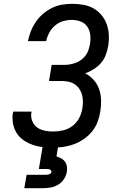

<svg xmlns="http://www.w3.org/2000/svg" viewBox="-20 -763 640 1003"><path d="M258 8Q230 8 202.5 5Q175 2 149.5 -7Q124 -16 102.5 -31Q81 -46 67 -68Q53 -90 48 -117.5Q43 -145 47 -172Q48 -174 48.5 -176Q49 -178 49 -180H145Q144 -179 144 -178Q144 -177 144 -176Q141 -161 144 -146Q147 -131 154.5 -118.5Q162 -106 173.5 -97.5Q185 -89 198.5 -84.5Q212 -80 227.5 -78Q243 -76 258 -76Q283 -76 309.5 -82Q336 -88 358 -104.5Q380 -121 393 -145.5Q406 -170 410 -195Q413 -214 413 -232.5Q413 -251 408.5 -268Q404 -285 394 -299.5Q384 -314 369 -323.5Q354 -333 336.5 -336.5Q319 -340 300 -340H236L250 -424H314Q329 -424 344.5 -426.5Q360 -429 375 -434.5Q390 -440 403.5 -450Q417 -460 427 -473Q437 -486 442 -501.5Q447 -517 450 -532Q454 -556 451.5 -580Q449 -604 436.5 -623Q424 -642 402 -650.5Q380 -659 356 -659Q333 -659 310 -652.5Q287 -646 268 -630Q249 -614 237.5 -592.5Q226 -571 221 -548H126Q131 -574 141 -599.5Q151 -625 167 -648.5Q183 -672 204.5 -690.5Q226 -709 251.5 -721.5Q277 -734 303.5 -738.5Q330 -743 356 -743Q386 -743 415 -738Q444 -733 468 -719.5Q492 -706 510 -684.5Q528 -663 537.5 -636.5Q547 -610 548.5 -580.5Q550 -551 545 -522Q541 -499 532.5 -476Q524 -453 507.5 -434Q491 -415 469.5 -401.5Q448 -388 425 -380Q450 -367 469 -346Q488 -325 497.5 -298Q507 -271 508 -241Q509 -211 504 -181Q500 -154 490 -127Q480 -100 461.5 -77Q443 -54 418.5 -37Q394 -20 367.5 -10Q341 0 313 4Q285 8 258 8ZM107 220 119 150H219Q223 150 227.5 149.5Q232 149 236.5 147.5Q241 146 244.5 142.5Q248 139 249 135Q249 131 246.5 127.5Q244 124 240.5 122.5Q237 121 232.5 120.5Q228 120 224 120H183L203 0H284L275 54Q288 58 300 64.5Q312 71 319.5 81.5Q327 92 329.5 106Q332 120 329 135Q326 154 314.5 172Q303 190 285 201Q267 212 247 216Q227 220 207 220Z"/></svg>

Font: Iosevka Curly MdExObl
Style: Regular
Weight: 500
Width: 7
Italic angle: -9°
Monospace: yes
Designer: Belleve Invis
Foundry: Belleve Invis
Version: Version 11.1.0; ttfautohint (v1.8.3)